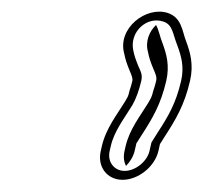

<svg xmlns="http://www.w3.org/2000/svg" viewBox="-20 -700 342 323"><path d="M197.9 -547.5 197.8 -547C195.3 -536.3 195.1 -537.6 189.9 -528.5C177.7 -508.3 158.3 -484.5 151.3 -454L149.5 -446C143.4 -419.7 159.9 -397.5 186.3 -397.5C212.4 -397.5 240.3 -419.4 246.5 -446L249.1 -457.6L257.7 -471.2C275.5 -498.7 290.4 -523.5 299.7 -564C306.1 -591.6 299.9 -612.3 293 -630.9C286.5 -647.1 286 -670.4 262.2 -678.2C226 -690 177.1 -652.6 189 -609.7C191.1 -599.3 193.3 -592.8 198.6 -579.9C201.7 -572.8 203.5 -567.6 202.7 -564C201.3 -558.1 199.7 -552.6 197.9 -547.5ZM217.7 -564C220.2 -574.9 216 -581.3 213 -588.1C207.9 -600.7 206.1 -606.1 204.1 -615.7C198 -646.3 226.6 -672.9 254.6 -663.8C270.9 -658.5 270.3 -643.3 278.5 -623.1C285.1 -605.1 290.1 -587.3 284.7 -564C275.9 -525.8 262.9 -504.2 245.1 -476.8L234.8 -460.4L231.5 -446C227.3 -428.1 207.7 -412.5 189.7 -412.5C171.9 -412.5 160.3 -427.9 164.5 -446L166.3 -454C172.3 -480.1 189.2 -500.8 202.9 -523.5C209 -534.2 214.2 -549 217.7 -564ZM237.8 -547.1C235.3 -536.4 233.8 -534.8 229.1 -526.5C216.2 -505.2 198 -482.8 191.3 -454L189.5 -446C187.3 -436.4 188.4 -427.8 192 -420.9C198.4 -427.3 204.2 -436.4 206.5 -446L209.4 -458.7L218.7 -473.4C236.5 -500.9 250.5 -524.3 259.7 -564C265.7 -590 260 -609.4 253.3 -627.6C249 -638 247.4 -649.3 242.5 -658C231.7 -647.7 223.8 -630.8 229 -612.3C231.1 -601.8 233 -596.3 238.3 -583.5C241.4 -576.3 244.2 -570.5 242.7 -564C241.3 -558 239.7 -552.4 237.8 -547.1Z"/></svg>

Font: HoneyBee
Style: BlurIt
Weight: 700
Foundry: Cannot Into Space Fonts
Version: Version 0.89